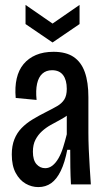

<svg xmlns="http://www.w3.org/2000/svg" viewBox="-20 -751 430 782"><path d="M136 11Q109 11 84.5 -3Q60 -17 44 -46.5Q28 -76 28 -122Q28 -157 38.5 -183.5Q49 -210 68 -229.5Q87 -249 112.5 -264.5Q138 -280 168 -295Q194 -308 213 -319Q232 -330 242 -346Q252 -362 252 -389Q252 -425 237 -445Q222 -465 192 -465Q168 -465 152.5 -451Q137 -437 131 -410Q125 -383 129 -344L44 -352Q40 -396 48 -431Q56 -466 76 -490Q96 -514 126.5 -527Q157 -540 198 -540Q249 -540 280 -519Q311 -498 325.5 -457Q340 -416 340 -355V-211Q340 -181 341.5 -143.5Q343 -106 345.5 -68.5Q348 -31 350 0H269Q267 -35 266.5 -70.5Q266 -106 266 -141H254Q244 -89 227.5 -55Q211 -21 188.5 -5Q166 11 136 11ZM164 -66Q180 -66 193.5 -76.5Q207 -87 218 -106Q229 -125 237 -150.5Q245 -176 252 -204V-300L282 -313Q275 -297 259.5 -285Q244 -273 225 -263Q206 -253 186.5 -242Q167 -231 151 -216.5Q135 -202 124.5 -182Q114 -162 114 -133Q114 -99 128.5 -82.5Q143 -66 164 -66ZM84 -731 194 -655 304 -731V-653L194 -578L84 -653Z"/></svg>

Font: Bricolage Grotesque 36pt Condensed
Style: Regular
Weight: 400
Width: 3
Designer: Mathieu Triay
Foundry: Atelier Triay
Version: Version 1.001;gftools[0.9.33.dev8+g029e19f]